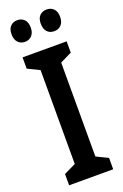

<svg xmlns="http://www.w3.org/2000/svg" viewBox="-172 -1050 646 1007"><g transform="rotate(-20 151.5 -546.5)"><path d="M274 -93H28V-156L94 -188V-712L28 -744V-807H274V-744L209 -712V-188L274 -156ZM15 -940Q15 -970 30 -985Q45 -1000 68 -1000Q92 -1000 107 -984.5Q122 -969 122 -940Q122 -911 107 -895Q92 -879 68 -879Q45 -879 30 -895Q15 -911 15 -940ZM178 -940Q178 -970 193 -985Q208 -1000 232 -1000Q256 -1000 271 -984.5Q286 -969 286 -940Q286 -911 271 -895Q256 -879 232 -879Q207 -879 192.5 -895Q178 -911 178 -940Z"/></g></svg>

Font: Noto Sans Kannada UI ExtraCondensed SemiBold
Style: Regular
Weight: 600
Width: 2
Designer: Jelle Bosma - Monotype Design Team
Foundry: Monotype Imaging Inc.
Version: Version 2.005; ttfautohint (v1.8.4.7-5d5b)